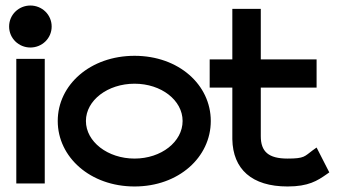

<svg xmlns="http://www.w3.org/2000/svg" viewBox="-20 -664 1219 695"><path d="M13 -568C13 -525 48 -492 90 -492C132 -492 167 -525 167 -568C167 -611 132 -644 90 -644C48 -644 13 -611 13 -568ZM39 0H142V-451H39Z M189 -226C189 -95 307 11 467 11C627 11 743 -95 743 -226C743 -357 627 -462 467 -462C307 -462 189 -357 189 -226ZM291 -226C291 -301 370 -361 467 -361C564 -361 641 -301 641 -226C641 -151 564 -90 467 -90C370 -90 291 -151 291 -226Z M739 -347H821V-160C823 -52 891 11 1021 11C1097 11 1129 -10 1162 -33L1172 -40L1126 -130L1112 -120C1082 -98 1083 -90 1021 -90C952 -90 924 -115 924 -171V-347H1126V-449H924V-632H821V-449H739Z"/></svg>

Font: Charger Sport
Style: BlkExt
Weight: 900
Designer: Jasper
Foundry: Cannot Into Space Fonts
Version: Version 1.1